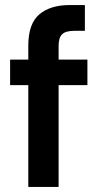

<svg xmlns="http://www.w3.org/2000/svg" viewBox="-20 -740 402 760"><path d="M92 0V-403H20V-504H92V-559Q92 -646 135.5 -683Q179 -720 256 -720H316V-618H274Q240 -618 226 -604.5Q212 -591 212 -558V-504H326V-403H212V0Z"/></svg>

Font: DM Sans SemiBold
Style: Regular
Weight: 600
Designer: Colophon Foundry, Jonny Pinhorn
Foundry: Colophon Foundry
Version: Version 4.004; ttfautohint (v1.8.4.7-5d5b)